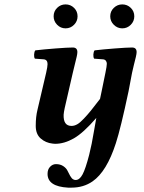

<svg xmlns="http://www.w3.org/2000/svg" viewBox="-20 -654 663 881"><path d="M191.9 -320.8Q198.2 -348.6 198.2 -359.9Q198.2 -380.4 180.2 -381.8L140.1 -384.8Q135.7 -391.1 136.5 -404.1Q137.2 -417 142.1 -422.9Q177.7 -427.2 233.9 -431.6Q290 -436 314 -436Q335 -436 335 -415Q335 -407.2 331.8 -393.3Q328.6 -379.4 322.8 -356.2Q316.9 -333 314 -319.8L276.9 -158.2Q272.9 -139.6 272 -127.9Q270 -76.2 308.1 -76.2Q320.8 -76.2 333.7 -83.3Q346.7 -90.3 365 -109.9Q383.3 -129.4 396.7 -146Q410.2 -162.6 439 -200.2Q440.9 -209 444.6 -226.8Q448.2 -244.6 450.2 -253.9L463.9 -320.8Q470.2 -351.1 470.2 -361.8Q470.2 -369.6 465.6 -375.5Q460.9 -381.3 452.1 -381.8L412.1 -384.8Q407.7 -391.1 408.4 -404.1Q409.2 -417 414.1 -422.9Q449.7 -427.2 505.9 -431.6Q562 -436 585.9 -436Q606.9 -436 606.9 -415Q606.9 -407.7 603.5 -393.1Q600.1 -378.4 594.5 -356.9Q588.9 -335.4 585.9 -319.8L569.8 -234.9Q533.7 -64.5 511.7 2.9Q469.7 133.3 404.8 178.2Q363.3 207 308.1 207H292Q198.2 201.7 198.2 144Q198.2 123 210 111.1Q221.7 99.1 236.8 99.1Q256.8 99.1 270.5 108.4Q284.2 117.7 289.6 129.2Q294.9 140.6 301.8 152.8Q308.6 165 315.9 168.9Q320.3 171.9 327.1 171.9Q345.2 171.9 358.9 146.2Q372.6 120.6 389.2 56.2Q395.5 31.2 400.6 5.9Q405.8 -19.5 411.9 -56.2Q418 -92.8 421.9 -112.8Q362.3 -43.9 318.6 -19Q274.9 5.9 232.9 5.9Q225.1 5.9 221.2 4.9Q189.5 1.5 166.7 -18.6Q144 -38.6 144 -76.2V-77.1Q144 -118.2 151.9 -149.9ZM226.1 -579.1Q226.1 -602.1 242.2 -617.9Q258.3 -633.8 280.8 -633.8Q303.7 -633.8 319.8 -617.9Q335.9 -602.1 335.9 -579.1Q335.9 -556.6 319.8 -540.3Q303.7 -523.9 280.8 -523.9Q258.3 -523.9 242.2 -540.3Q226.1 -556.6 226.1 -579.1ZM485.8 -579.1Q485.8 -602.1 502.2 -617.9Q518.6 -633.8 541 -633.8Q564 -633.8 580.1 -617.9Q596.2 -602.1 596.2 -579.1Q596.2 -556.6 580.1 -540.3Q564 -523.9 541 -523.9Q518.6 -523.9 502.2 -540.3Q485.8 -556.6 485.8 -579.1Z"/></svg>

Font: Common Serif
Style: Bold Italic
Weight: 700
Italic angle: -12°
Designer: Philipp H. Poll, Khaled Hosny
Foundry: Stefan Peev, Context Ltd.
Version: Version 1.026